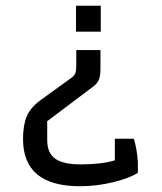

<svg xmlns="http://www.w3.org/2000/svg" viewBox="-20 -537 563 667"><path d="M244 -517H330V-427H244ZM60 -54Q60 -102 73 -133Q86 -164 122 -190L230 -268Q239 -275 242 -283.5Q245 -292 245 -309V-363H329V-297Q329 -275 324 -261.5Q319 -248 306 -238L144 -116V-51Q144 -5 172 14.5Q200 34 260 34Q334 34 379 20V-55H445Q456 -19 459 26V63Q433 81 375 95.5Q317 110 258 110Q60 110 60 -54Z"/></svg>

Font: Athiti Medium
Style: Regular
Weight: 500
Designer: CadsonDemak Team
Foundry: CadsonDemak
Version: Version 1.032